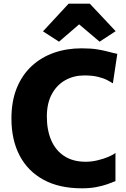

<svg xmlns="http://www.w3.org/2000/svg" viewBox="-20 -1013 684 1041"><path d="M42 -370Q42 -464.5 71 -535.8Q100 -607 152 -655Q204 -703 273 -727Q342 -751 422 -751Q473.5 -751 508.2 -745.2Q543 -739.5 568.2 -732.5Q593.5 -725.5 616 -721L592 -561Q581.5 -568 562.2 -578.2Q543 -588.5 512.2 -596.2Q481.5 -604 437 -604Q380 -604 334 -578.2Q288 -552.5 261 -502.8Q234 -453 234 -381Q234 -307.5 257.8 -252.5Q281.5 -197.5 328.5 -166.8Q375.5 -136 445 -136Q476.5 -136 509 -143.8Q541.5 -151.5 567.5 -162.5Q593.5 -173.5 606 -184V-31Q587 -23 561.2 -14Q535.5 -5 501.5 1.5Q467.5 8 424 8Q301 8 215.8 -38.5Q130.5 -85 86.2 -170Q42 -255 42 -370ZM300 -787 213 -843 352 -993H467L607 -844L520 -787L409 -881Z"/></svg>

Font: Koeln Type Sans ExtraBold
Style: Regular
Weight: 800
Designer: Eben Sorkin
Foundry: Eben Sorkin
Version: Version 2.001